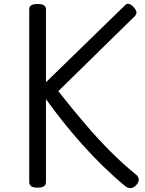

<svg xmlns="http://www.w3.org/2000/svg" viewBox="-20 -974 766 1011"><path d="M178 14Q156 14 145 7Q134 0 134 -15V-926Q134 -953 178 -953Q222 -953 222 -926V-541L636 -944Q648 -957 659.5 -953.5Q671 -950 684 -936Q698 -920 698.5 -909.5Q699 -899 690 -889L287 -494Q361 -400 429 -320.5Q497 -241 563 -175Q629 -109 697 -54Q708 -46 710.5 -30.5Q713 -15 694 4Q681 16 667 16.5Q653 17 638 5Q581 -42 525 -96.5Q469 -151 416 -210Q363 -269 314 -330.5Q265 -392 222 -452V-15Q222 0 211 7Q200 14 178 14Z"/></svg>

Font: Playwrite US Modern
Style: Regular
Weight: 400
Designer: Veronika Burian, José Scaglione
Foundry: TypeTogether
Version: Version 1.002